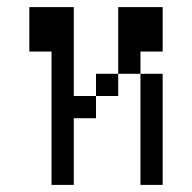

<svg xmlns="http://www.w3.org/2000/svg" viewBox="-20 -520 540 540"><path d="M187.5 -250H250V-187.5H187.5V0H125V-375H62.5V-500H187.5ZM250 -312.5H312.5V-250H250ZM312.5 -500H437.5V-375H375V-312.5H312.5ZM375 -312.5H437.5V0H375Z"/></svg>

Font: 寒蝉点阵体 16px
Style: Regular
Weight: 400
Designer: Designed by Warren2060
Foundry: ChillType
Version: Version 1.000